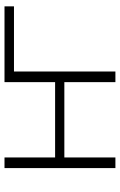

<svg xmlns="http://www.w3.org/2000/svg" viewBox="136 -656 520 831"><g transform="rotate(-90 395.5 -240.0)"><path d="M84 -480H130V-261H456V-480H502V0H456V-221H130V0H84ZM784 -439H502V0H456V-480H784Z"/></g></svg>

Font: Montserrat Ace
Style: Light
Weight: 300
Designer: Julieta Ulanovsky
Foundry: Julieta Ulanovsky
Version: Version 1